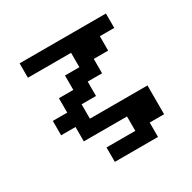

<svg xmlns="http://www.w3.org/2000/svg" viewBox="-154 -762 1003 1003"><g transform="rotate(-30 347.0 -261.0)"><path d="M173.6 -173.6H86.8V-260.4H173.6V-347.2H260.4V-434H347.2V-520.8H86.8V-607.6H607.6V-520.8H520.8V-434H434V-347.2H347.2V-260.4H260.4V-173.6H607.6V0H520.8V86.8H260.4V0H434V-86.8H173.6Z"/></g></svg>

Font: 8-bit Operator+ 8
Style: Bold
Weight: 700
Designer: GrandChaos9000
Version: Version 1.3.0 - August 1, 2014